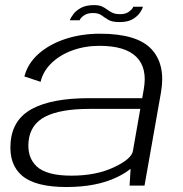

<svg xmlns="http://www.w3.org/2000/svg" viewBox="-20 -727 718 752"><path d="M487.5 0 491.5 -66Q470.5 -48.5 437 -32.5Q357.5 5.5 240 5.5Q119.5 5.5 67 -38.5Q14.5 -82.5 21.5 -168.5Q28.5 -259.5 106.2 -301Q184 -342.5 328.5 -342.5H537L543 -377Q558 -460 514.5 -503.8Q471 -547.5 369.5 -547.5Q313 -547.5 264 -529.8Q215 -512 182 -480.2Q149 -448.5 139 -406.5L75.5 -427.5Q89 -479.5 132 -517Q175 -554.5 237.2 -574.8Q299.5 -595 371.5 -595Q517 -595 573.2 -534.5Q629.5 -474 610.5 -365L546 0ZM500.5 -135.5 529.5 -300.5H330Q217 -300.5 158 -270.5Q99 -240.5 92 -174Q85.5 -110.5 124.2 -74.8Q163 -39 260 -39Q356 -39 425.5 -71.5Q495 -104 500.5 -135.5ZM448.5 -640.5Q419 -640.5 404.2 -649.5Q389.5 -658.5 377.5 -667.2Q365.5 -676 344 -676Q321.5 -676 308 -666Q294.5 -656 292 -647.5H253.5Q256.5 -657 267 -671.2Q277.5 -685.5 297.2 -696.2Q317 -707 348 -707Q368 -707 379.8 -701.5Q391.5 -696 400.5 -689Q409.5 -682 420.8 -676.8Q432 -671.5 451.5 -671.5Q473 -671.5 486.2 -682Q499.5 -692.5 502 -700.5H540Q538 -692.5 528.8 -678.2Q519.5 -664 500.2 -652.2Q481 -640.5 448.5 -640.5Z"/></svg>

Font: Anybody ExtraExpanded Light
Style: Italic
Weight: 300
Width: 8
Italic angle: -10°
Designer: Tyler Finck
Foundry: Etcetera Type Company
Version: Version 1.010; ttfautohint (v1.8.3) -l 8 -r 50 -G 200 -x 14 